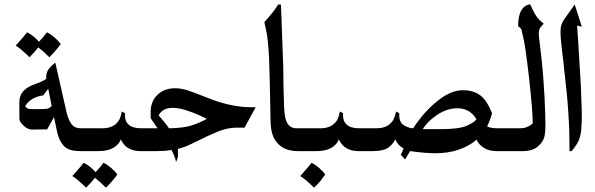

<svg xmlns="http://www.w3.org/2000/svg" viewBox="-20 -702 2763 892"><path d="M404 -106V0H352Q299 0 277 -23.5Q255 -47 246 -86L231 -158L199 -101L128 -100Q109 -100 89.5 -118.5Q70 -137 70 -150V-227Q70 -266 100 -289Q116 -302 148 -313Q180 -325 195 -336Q193 -361 203.5 -377Q214 -393 237 -411L289 -181Q298 -145 311 -127Q321 -114 332 -110Q343 -106 357 -106ZM220 -210 204 -290 181 -259Q121 -250 97 -209Q105 -195 123 -195H170Q193 -195 202 -197.5Q211 -200 220 -210ZM106 -552Q137 -536 161 -508Q188 -537 198 -552Q216 -543 234.5 -527Q253 -511 262 -497Q238 -464 209 -436Q183 -463 158 -482Q141 -460 117 -436Q76 -477 53 -490Q95 -537 106 -552Z M369 54Q400 70 424 98Q451 69 461 54Q479 63 497.5 79Q516 95 525 109Q501 142 472 170Q446 143 421 124Q404 146 380 170Q339 129 316 116Q358 69 369 54Z M680 -106V0H633Q592 0 566 -21Q549 -36 541 -55Q540 -50 534.5 -41Q529 -32 519 -24Q491 0 436 0H387Q365 0 349.5 -15.5Q334 -31 334 -53Q334 -75 349.5 -90.5Q365 -106 387 -106H455Q496 -106 519 -127Q532 -139 537.5 -153Q543 -167 546 -184L561 -176Q558 -140 578 -123Q596 -106 637 -106Z M1168 -204 1116 -109H1079Q1037 -109 991.5 -90.5Q946 -72 881 -39Q859 -28 843.5 -22Q828 -16 806 -10Q806 -8 807 11Q808 30 798 51Q793 25 777 -5Q745 0 712 0H663Q641 0 625.5 -15.5Q610 -31 610 -53Q610 -75 625.5 -90.5Q641 -106 663 -106H712L680 -153V-186Q680 -204 687 -224Q694 -244 710 -260Q742 -292 793 -292Q820 -292 847.5 -283.5Q875 -275 920 -257L966 -239Q1062 -204 1144 -204ZM941 -150Q934 -154 907.5 -166Q881 -178 845.5 -189.5Q810 -201 782 -201Q736 -201 717 -166Q747 -133 765 -106Q832 -107 869.5 -119Q907 -131 941 -150Z M1417 -106V0H1364Q1302 0 1270 -36Q1238 -69 1237 -138Q1233 -363 1230 -435Q1225 -523 1217 -559Q1209 -595 1208 -599Q1254 -650 1272 -681H1285Q1286 -666 1287.5 -623Q1289 -580 1290 -554L1291 -525L1296 -392Q1296 -356 1297 -301.5Q1298 -247 1300 -202Q1302 -152 1314 -131Q1329 -106 1357 -106Z M1491 109Q1482 122 1470 137Q1458 152 1439 170Q1398 129 1375 116Q1417 68 1428 54Q1445 63 1463.5 79Q1482 95 1491 109Z M1693 -106V0H1646Q1605 0 1579 -21Q1562 -36 1554 -55Q1553 -50 1547.5 -41Q1542 -32 1532 -24Q1504 0 1449 0H1400Q1378 0 1362.5 -15.5Q1347 -31 1347 -53Q1347 -75 1362.5 -90.5Q1378 -106 1400 -106H1468Q1509 -106 1532 -127Q1545 -139 1550.5 -153Q1556 -167 1559 -184L1574 -176Q1571 -140 1591 -123Q1609 -106 1650 -106Z M2373 -106V0H2286Q2253 0 2229 -14.5Q2205 -29 2194 -53Q2161 -24 2112 -7Q2063 10 2001 10Q1958 10 1885 0L1862 39L1842 17Q1844 14 1848 5Q1852 -4 1855 -12Q1840 -21 1831 -31Q1822 -41 1816 -55Q1809 -36 1786.5 -18Q1764 0 1711 0H1676Q1654 0 1638.5 -15.5Q1623 -31 1623 -53Q1623 -75 1638.5 -90.5Q1654 -106 1676 -106H1729Q1768 -106 1790 -125Q1803 -136 1809 -149Q1815 -162 1817 -171.5Q1819 -181 1820 -184L1835 -176Q1833 -146 1845 -130Q1855 -119 1871 -112.5Q1887 -106 1900 -106Q1917 -134 1943 -165Q1969 -196 1999 -222Q2069 -283 2130 -283Q2196 -283 2231 -240Q2250 -216 2266 -176Q2255 -137 2243 -115Q2260 -106 2290 -106ZM1998 -159Q1976 -143 1960 -123.5Q1944 -104 1944 -102H2028Q2112 -102 2147.5 -117.5Q2183 -133 2193 -147Q2193 -149 2184.5 -161Q2176 -173 2162 -183Q2137 -199 2106 -199Q2049 -199 1998 -159Z M2513 -172Q2514 -152 2514 -122Q2514 -86 2509 -66Q2500 -37 2475 -18.5Q2450 0 2412 0H2356Q2334 0 2318.5 -15.5Q2303 -31 2303 -53Q2303 -75 2318.5 -90.5Q2334 -106 2356 -106H2396Q2413 -106 2426 -111Q2439 -116 2446 -121.5Q2453 -127 2455 -129Q2455 -186 2438 -339Q2429 -417 2422 -466.5Q2415 -516 2402 -567L2387 -581Q2387 -586 2388 -602.5Q2389 -619 2394 -635Q2407 -677 2443 -682Q2459 -646 2471 -628Q2483 -610 2506 -592Q2493 -579 2488 -570Q2483 -561 2483 -547Q2483 -537 2484 -531Q2499 -414 2505 -327Q2511 -248 2513 -172Z M2683 -578 2661 -583Q2665 -538 2673 -395Q2680 -297 2681 -234Q2683 -194 2683 -166Q2683 -128 2680 -96Q2676 -62 2665 -42Q2659 -30 2649 -17Q2639 -4 2636 0H2626Q2626 -91 2621 -168Q2616 -254 2603 -363Q2601 -374 2599 -402Q2588 -488 2585 -528Q2584 -537 2584 -551Q2584 -574 2588.5 -587Q2593 -600 2601 -612L2650 -681Z"/></svg>

Font: Katibeh
Style: Regular
Weight: 400
Designer: Arabic design by Kourosh Beigpour, Latin design by Eduardo Tunni, engineering by Lasse Fister
Version: Version 1.000